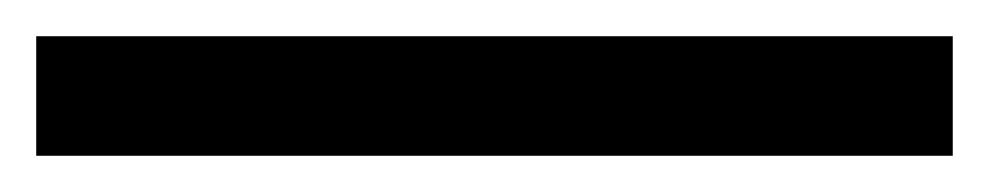

<svg xmlns="http://www.w3.org/2000/svg" viewBox="-23 -846 546 106"><path d="M503 -760H-3V-826H503Z"/></svg>

Font: Noto Sans Sogdian
Style: Regular
Weight: 400
Designer: Monotype Design Team
Foundry: Monotype Imaging Inc.
Version: Version 2.002; ttfautohint (v1.8.4.7-5d5b)